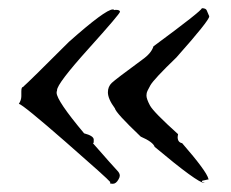

<svg xmlns="http://www.w3.org/2000/svg" viewBox="-20 -507 564 468"><path d="M479 -61Q472 -63 472 -65Q472 -67 480 -68L489 -70L488 -71Q484 -89 424 -158Q413 -160 413 -173L414 -180Q354 -234 345.5 -250Q337 -266 337 -274Q337 -275 337.5 -279.5Q338 -284 346.5 -299Q355 -314 410 -367Q490 -457 490 -467Q490 -468 488 -472Q486 -476 484 -481.5Q482 -487 472 -487Q472 -481 354 -394Q349 -377 326 -361Q262 -314 252.5 -305Q243 -296 243 -282Q243 -266 260 -243Q262 -232 323 -174Q353 -161 357 -149Q462 -61 478 -61ZM255 -59Q263 -59 269 -70Q272 -75 272 -79Q272 -85 265.5 -91.5Q259 -98 202 -163Q205 -158 207 -158Q209 -158 208.5 -167Q208 -176 185 -182Q118 -262 118 -281Q118 -284 119 -286V-287Q119 -303 196 -388.5Q273 -474 272.5 -478.5Q272 -483 262 -483L256 -482H259Q258 -484 255 -484Q237 -484 148 -405Q51 -308 36 -295Q32 -295 32 -284Q32 -282 32 -272.5Q32 -263 26 -254Q37 -251 139.5 -161.5Q242 -72 249 -63L248 -61Q248 -59 255 -59Z"/></svg>

Font: Xiaobo Songti 小帛宋体
Style: Regular
Weight: 400
Version: Version 1.501;March 17, 2024;FontCreator 14.0.0.2814 64-bit